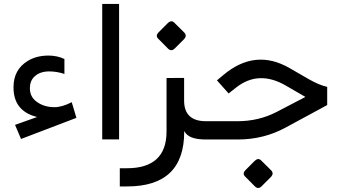

<svg xmlns="http://www.w3.org/2000/svg" viewBox="-20 -704 1723 969"><path d="M228.2 -343.6Q205.1 -343.6 186.4 -337.2Q167.7 -330.8 153.8 -317.4Q130.8 -295.9 130.8 -258.5Q130.8 -216.9 162.6 -192.3Q200.5 -163.1 255.4 -163.1Q292.8 -163.1 342.1 -188.2L365.6 -109.2L86.2 -2.6L55.9 -73.8L164.1 -112.3L167.2 -113.3L164.1 -114.4Q47.7 -144.6 48.2 -263.6Q48.2 -352.3 119 -395.9Q162.6 -423.1 223.6 -423.6Q246.7 -423.6 266.9 -419.2Q287.2 -414.9 305.1 -406.2V-330.8Q267.2 -343.6 228.2 -343.6Z M495.9 -684.1H581V-0.5H495.9Z M780 -540.5 826.7 -587.2Q844.6 -604.6 859.5 -589.7L909.7 -540Q925.6 -523.6 908.2 -505.6L861.5 -459Q844.6 -442.6 828.2 -458.5L778.5 -508.7Q763.6 -523.6 780 -540.5ZM1027.7 0H1019.5Q976.4 0 949.2 -9.7Q922.6 -20 911.8 -39.5L909.7 -43.1V-39Q909.7 237.4 621 236.9H584.6V145.1H619Q820.5 145.6 820.5 -40.5V-310.3L909.2 -310.8V-196.4Q909.2 -92.3 1019.5 -92.3H1027.7Q1039.5 -92.3 1039.5 -49.7V-44.1Q1039.5 0 1027.7 0Z M1218.5 154.9 1265.1 108.2Q1283.1 90.8 1297.9 105.6L1348.2 155.4Q1364.1 171.8 1346.7 189.7L1300 236.4Q1283.1 252.8 1266.7 236.9L1216.9 186.7Q1202.1 171.8 1218.5 154.9ZM1022.6 0Q995.4 0 995.4 -44.1V-49.7Q995.4 -71.3 1002.1 -82.1Q1009.2 -92.3 1022.6 -92.3H1179Q1286.2 -92.3 1376.9 -139.5L1519.5 -213.8L1521 -214.9L1519.5 -215.9L1422.1 -272.3Q1284.6 -351.8 1170.8 -261.5L1133.8 -232.3L1074.9 -298.5L1106.2 -324.6Q1267.7 -461 1442.1 -360L1539 -304.1Q1590.8 -274.4 1631.3 -265.6V-173.8L1422.1 -60.5Q1311.3 0 1180 0Z"/></svg>

Font: Fira Code
Style: Regular
Weight: 400
Designer: Carrois Corporate, Edenspiekermann AG, Nikita Prokopov
Foundry: Carrois Corporate, Edenspiekermann AG, Nikita Prokopov
Version: Version 5.002